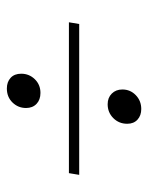

<svg xmlns="http://www.w3.org/2000/svg" viewBox="44 -582 432 560"><g transform="rotate(90 260.0 -302.0)"><path d="M241 -443Q241 -466 257.5 -482Q274 -498 298 -498Q317 -498 329 -487Q341 -476 341 -457Q341 -433 324.5 -416.5Q308 -400 284 -400Q265 -400 253 -412Q241 -424 241 -443ZM50 -317H490L485 -287H45ZM195 -148Q195 -171 211 -187.5Q227 -204 251 -204Q271 -204 283 -192.5Q295 -181 295 -162Q295 -139 279 -122.5Q263 -106 238 -106Q219 -106 207 -117Q195 -128 195 -148Z"/></g></svg>

Font: Thasadith
Style: Italic
Weight: 400
Italic angle: -9°
Designer: Cadson Demak Co.,Ltd.
Foundry: Cadson Demak Co.,Ltd.
Version: Version 1.000; ttfautohint (v1.6)